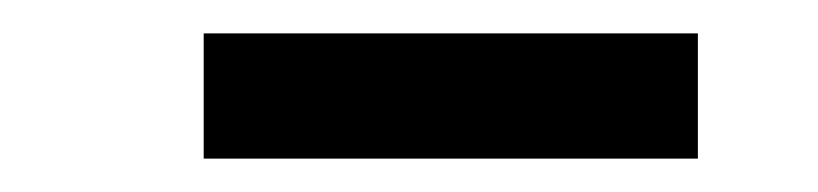

<svg xmlns="http://www.w3.org/2000/svg" viewBox="-20 -737 490 115"><path d="M102 -642V-717H398V-642Z"/></svg>

Font: Lexend Mega
Style: Regular
Weight: 400
Designer: Bonnie Shaver-Troup, Thomas Jockin
Foundry: Lexend
Version: Version 1.007